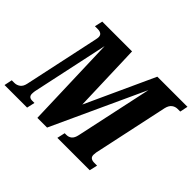

<svg xmlns="http://www.w3.org/2000/svg" viewBox="-187 -958 1203 1203"><g transform="rotate(45 414.5 -357.0)"><path d="M-39 0 -28 -53H-5Q16 -53 33 -65.5Q50 -78 56 -107L163 -607Q166 -621 166 -629Q166 -646 155 -653.5Q144 -661 127 -661H101L113 -714H377L392 -258L601 -714H868L857 -661H834Q813 -661 796.5 -648.5Q780 -636 773 -607L666 -107Q664 -93 664 -85Q664 -68 674.5 -60.5Q685 -53 702 -53H728L716 0H429L441 -53H456Q477 -53 491.5 -65.5Q506 -78 512 -107L621 -615L338 0H252L232 -616L123 -107Q122 -100 121.5 -94Q121 -88 121 -83Q121 -53 154 -53H173L161 0Z"/></g></svg>

Font: Noto Serif ExtraCondensed ExtraBold
Style: Italic
Weight: 800
Width: 2
Italic angle: -12°
Designer: Monotype Design Team
Foundry: Monotype Imaging Inc.
Version: Version 2.013